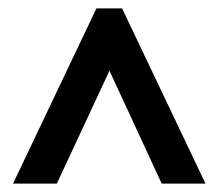

<svg xmlns="http://www.w3.org/2000/svg" viewBox="-20 -734 519 456"><path d="M11 -298 209 -714H270L468 -298H364L240 -566L115 -298Z"/></svg>

Font: Noto Sans Arabic ExtCond SemBd
Style: Regular
Weight: 600
Width: 2
Designer: Monotype Design Team, Nadine Chahine, Nizar Qandah and Khaled Hosny
Foundry: Monotype Imaging Inc.
Version: Version 2.012; ttfautohint (v1.8.4.7-5d5b)